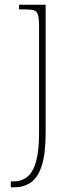

<svg xmlns="http://www.w3.org/2000/svg" viewBox="-20 -556 324 816"><path d="M26 240V215H37Q71 215 95.5 196Q120 177 133 131.5Q146 86 146 8V-442Q146 -477 141.5 -492.5Q137 -508 124.5 -512Q112 -516 86 -516H61V-536H174V8Q174 97 157.5 148Q141 199 111 219.5Q81 240 42 240Z"/></svg>

Font: Noto Serif Telugu Thin
Style: Regular
Weight: 100
Designer: Jelle Bosma - Monotype Design Team
Foundry: Monotype Imaging Inc.
Version: Version 2.005; ttfautohint (v1.8.4.7-5d5b)